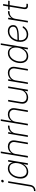

<svg xmlns="http://www.w3.org/2000/svg" viewBox="1968 -2840 972 5157"><g transform="rotate(-90 2454.5 -262.0)"><path d="M121.6 -529.3H165L65.4 71.8Q58.6 112.3 36.6 142.1Q14.6 171.9 -17.8 188Q-50.3 204.1 -88.4 204.1H-103.5L-97.2 163.6H-83.5Q-45.4 163.6 -15.1 138.9Q15.1 114.3 22.5 69.3ZM162.6 -647.5Q148.4 -647.5 139.9 -657.7Q131.3 -668 133.8 -682.1Q135.7 -696.3 147.9 -706.3Q160.2 -716.3 174.3 -716.3Q189 -716.3 197.3 -706.3Q205.6 -696.3 203.6 -682.1Q201.2 -668 189.2 -657.7Q177.2 -647.5 162.6 -647.5Z M418.5 9.8Q353 9.8 308.6 -24.7Q264.2 -59.1 246.1 -120.8Q228 -182.6 241.7 -264.2Q254.9 -344.7 293.5 -406.5Q332 -468.3 387.9 -502.7Q443.8 -537.1 508.8 -537.1Q554.2 -537.1 587.9 -520.3Q621.6 -503.4 642.6 -474.4Q663.6 -445.3 669.4 -408.7H671.9L691.9 -529.3H734.9L647.5 0H604.5L624 -118.2H621.1Q602.5 -82 571.8 -53Q541 -23.9 502.2 -7.1Q463.4 9.8 418.5 9.8ZM428.2 -30.8Q483.4 -30.8 529.3 -60.3Q575.2 -89.8 606.4 -142.3Q637.7 -194.8 648.9 -264.2Q660.6 -333.5 647.5 -386Q634.3 -438.5 598.9 -467.5Q563.5 -496.6 508.3 -496.6Q453.6 -496.6 407.2 -467.5Q360.8 -438.5 328.9 -386Q296.9 -333.5 285.2 -264.2Q273.9 -194.3 287.8 -141.8Q301.8 -89.4 337.6 -60.1Q373.5 -30.8 428.2 -30.8Z M897.9 -337.4 842.3 0H798.8L919.4 -727.5H962.9L909.7 -408.2H898.9Q919.9 -452.1 950.7 -480.7Q981.4 -509.3 1019.3 -523.2Q1057.1 -537.1 1098.1 -537.1Q1153.3 -537.1 1193.1 -513.7Q1232.9 -490.2 1251.2 -447.3Q1269.5 -404.3 1259.8 -343.8L1202.6 0H1159.2L1215.8 -341.3Q1228 -412.6 1192.6 -454.3Q1157.2 -496.1 1088.4 -496.1Q1042 -496.1 1001.7 -476.8Q961.4 -457.5 933.8 -421.6Q906.2 -385.7 897.9 -337.4Z M1354.5 0 1441.9 -529.3H1484.4L1469.7 -440.4H1471.7Q1496.6 -483.4 1542 -509Q1587.4 -534.7 1641.1 -534.7Q1647.5 -534.7 1652.1 -534.4Q1656.7 -534.2 1661.6 -534.2L1654.3 -490.7Q1650.9 -491.2 1644.8 -491.7Q1638.7 -492.2 1629.9 -492.2Q1586.9 -492.2 1549.6 -473.4Q1512.2 -454.6 1487.1 -420.4Q1461.9 -386.2 1454.1 -340.8L1397.9 0Z M1763.2 -337.4 1707.5 0H1664.1L1784.7 -727.5H1828.1L1774.9 -408.2H1764.2Q1785.2 -452.1 1815.9 -480.7Q1846.7 -509.3 1884.5 -523.2Q1922.4 -537.1 1963.4 -537.1Q2018.6 -537.1 2058.3 -513.7Q2098.1 -490.2 2116.5 -447.3Q2134.8 -404.3 2125 -343.8L2067.9 0H2024.4L2081.1 -341.3Q2093.3 -412.6 2057.9 -454.3Q2022.5 -496.1 1953.6 -496.1Q1907.2 -496.1 1866.9 -476.8Q1826.7 -457.5 1799.1 -421.6Q1771.5 -385.7 1763.2 -337.4Z M2410.2 7.8Q2355.5 7.8 2315.9 -15.4Q2276.4 -38.6 2258.3 -82Q2240.2 -125.5 2250.5 -185.5L2307.1 -529.3H2350.6L2293.9 -187.5Q2282.7 -116.7 2317.6 -74.7Q2352.5 -32.7 2421.4 -32.7Q2467.8 -32.7 2508.1 -52.2Q2548.3 -71.8 2576.2 -107.4Q2604 -143.1 2611.8 -191.9L2667.5 -529.3H2710.9L2623 0H2580.6L2600.6 -121.1H2610.8Q2579.6 -55.2 2525.9 -23.7Q2472.2 7.8 2410.2 7.8Z M2874 -335.9 2818.4 0H2775.4L2862.8 -529.3H2905.3L2885.3 -408.2L2875 -409.2Q2906.2 -475.1 2960.4 -506.1Q3014.6 -537.1 3076.2 -537.1Q3131.8 -537.1 3171.1 -513.4Q3210.4 -489.7 3228 -446.3Q3245.6 -402.8 3235.4 -342.3L3178.7 0H3135.7L3192.4 -342.8Q3204.1 -414.1 3170.2 -455.1Q3136.2 -496.1 3068.4 -496.1Q3021 -496.1 2979.7 -476.3Q2938.5 -456.5 2910.4 -420.4Q2882.3 -384.3 2874 -335.9Z M3522.5 9.8Q3437 9.8 3387.5 -47.6Q3337.9 -105 3337.9 -200.7Q3337.9 -263.2 3356.9 -323Q3376 -382.8 3411.4 -431.2Q3446.8 -479.5 3496.6 -508.3Q3546.4 -537.1 3607.4 -537.1Q3653.3 -537.1 3687.7 -520Q3722.2 -502.9 3743.4 -473.6Q3764.6 -444.3 3770.5 -407.7H3772.9L3825.7 -727.5H3869.1L3749 0H3706.1L3725.6 -117.7H3723.1Q3704.1 -81.1 3674.1 -52Q3644 -22.9 3605.5 -6.6Q3566.9 9.8 3522.5 9.8ZM3527.8 -30.8Q3581.5 -30.8 3624 -56.6Q3666.5 -82.5 3696 -125.5Q3725.6 -168.5 3741 -220.9Q3756.3 -273.4 3756.3 -326.2Q3756.3 -404.3 3718.3 -450.4Q3680.2 -496.6 3610.8 -496.6Q3557.6 -496.6 3515.1 -471.2Q3472.7 -445.8 3442.9 -403.1Q3413.1 -360.4 3397.2 -308.3Q3381.3 -256.3 3381.3 -202.6Q3381.3 -124 3420.4 -77.4Q3459.5 -30.8 3527.8 -30.8Z M4104 9.3Q4044.9 9.3 4001 -16.1Q3957 -41.5 3932.6 -88.9Q3908.2 -136.2 3908.2 -202.6Q3908.2 -272 3929.4 -333Q3950.7 -394 3989.3 -440.2Q4027.8 -486.3 4080.3 -512.2Q4132.8 -538.1 4195.3 -538.1Q4247.6 -538.1 4284.2 -520Q4320.8 -502 4339.8 -469.7Q4358.9 -437.5 4358.9 -395.5Q4358.9 -343.8 4330.1 -313Q4301.3 -282.2 4247.1 -266.6Q4192.9 -251 4115.2 -245.8Q4037.6 -240.7 3939.9 -240.7L3943.8 -278.3Q4034.7 -278.3 4104 -282Q4173.3 -285.6 4220.5 -297.1Q4267.6 -308.6 4291.5 -332Q4315.4 -355.5 4315.4 -395Q4315.4 -440.9 4284.2 -469.2Q4252.9 -497.6 4192.4 -497.6Q4136.2 -497.6 4091.6 -473.1Q4046.9 -448.7 4015.4 -407Q3983.9 -365.2 3967.5 -312.3Q3951.2 -259.3 3951.2 -201.7Q3951.2 -151.4 3968.5 -113Q3985.8 -74.7 4020.5 -53Q4055.2 -31.2 4106 -31.2Q4166.5 -31.2 4215.3 -61.5Q4264.2 -91.8 4290 -140.1L4331.5 -132.3Q4301.8 -69.8 4241.2 -30.3Q4180.7 9.3 4104 9.3Z M4428.2 0 4515.6 -529.3H4558.1L4543.5 -440.4H4545.4Q4570.3 -483.4 4615.7 -509Q4661.1 -534.7 4714.8 -534.7Q4721.2 -534.7 4725.8 -534.4Q4730.5 -534.2 4735.4 -534.2L4728 -490.7Q4724.6 -491.2 4718.5 -491.7Q4712.4 -492.2 4703.6 -492.2Q4660.6 -492.2 4623.3 -473.4Q4585.9 -454.6 4560.8 -420.4Q4535.6 -386.2 4527.8 -340.8L4471.7 0Z M5013.7 -529.3 5006.8 -489.7H4769.5L4776.4 -529.3ZM4881.3 -665H4924.8L4833.5 -111.3Q4826.7 -70.3 4842 -52.5Q4857.4 -34.7 4896.5 -38.1Q4904.3 -38.1 4913.6 -38.8Q4922.9 -39.6 4931.2 -40L4928.7 -1Q4919.9 0 4909.4 0.7Q4898.9 1.5 4889.2 2Q4831.5 5.9 4805.9 -23.9Q4780.3 -53.7 4789.6 -108.4Z"/></g></svg>

Font: Inter 24pt ExtraLight
Style: Italic
Weight: 250
Italic angle: -9.3988°
Version: Version 4.001;git-66647c0bb